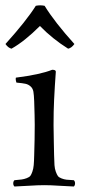

<svg xmlns="http://www.w3.org/2000/svg" viewBox="-22 -677 309 702"><path d="M141.1 -655.8Q177.7 -596.2 250 -516.1Q239.7 -501.5 227.1 -499Q169.4 -535.2 124 -582Q67.9 -525.9 20 -499Q7.8 -502 -2 -516.1Q74.2 -600.6 108.9 -655.8Q125 -659.2 141.1 -655.8ZM175.8 -108.9Q176.3 -86.9 177.2 -73.2Q178.2 -59.6 182.1 -49.1Q186 -38.6 189.7 -33.4Q193.4 -28.3 202.9 -24.7Q212.4 -21 221.2 -20Q230 -19 248 -18.1Q252.4 -13.7 252.4 -6.6Q252.4 0.5 248 4.9Q229 4.4 195.8 2.2Q162.6 0 140.1 0Q117.2 0 83 2.2Q48.8 4.4 30.8 4.9Q26.4 0.5 26.4 -6.6Q26.4 -13.7 30.8 -18.1Q48.8 -19.5 57.4 -20.8Q65.9 -22 75.7 -25.6Q85.4 -29.3 89.1 -34.2Q92.8 -39.1 96.4 -49.6Q100.1 -60.1 101.3 -73.5Q102.5 -86.9 103 -108.9Q105 -168.5 105 -220.7Q105 -247.6 103 -307.1Q102.1 -330.1 100.1 -341.8Q98.1 -353.5 90.1 -360.8Q82 -368.2 71.5 -370.6Q61 -373 38.1 -375Q34.2 -386.7 36.1 -393.1Q125 -404.3 168.9 -421.9Q182.1 -421.9 182.1 -415Q178.2 -361.3 175.8 -311.5Q173.8 -271 173.8 -219.7Q173.8 -202.1 174.8 -156.5Q175.8 -110.8 175.8 -108.9Z"/></svg>

Font: Linux Libertine Display G
Style: Regular
Weight: 400
Designer: Philipp H. Poll
Foundry: Philipp H. Poll
Version: Version 5.0.9